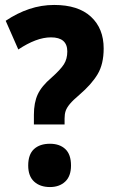

<svg xmlns="http://www.w3.org/2000/svg" viewBox="-20 -744 456 776"><path d="M117 -280Q117 -329 132.5 -362.5Q148 -396 188 -430Q225 -463 238.5 -484.5Q252 -506 252 -536Q252 -593 186 -593Q156 -593 123 -580.5Q90 -568 54 -544L3 -660Q49 -691 98 -707.5Q147 -724 199 -724Q296 -724 347.5 -676.5Q399 -629 399 -548Q399 -485 374.5 -444Q350 -403 301 -361Q275 -339 262.5 -324Q250 -309 245.5 -296Q241 -283 241 -265V-241H117ZM94 -75Q94 -120 117.5 -141.5Q141 -163 182 -163Q221 -163 244 -141.5Q267 -120 267 -75Q267 -32 243.5 -10Q220 12 182 12Q142 12 118 -10Q94 -32 94 -75Z"/></svg>

Font: Noto Sans Lao Condensed ExtraBold
Style: Regular
Weight: 800
Width: 3
Designer: Monotype Design Team
Foundry: Monotype Imaging Inc.
Version: Version 2.003; ttfautohint (v1.8.4.7-5d5b)